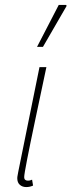

<svg xmlns="http://www.w3.org/2000/svg" viewBox="-20 -750 290 778"><path d="M86 8Q71 8 60.5 -1Q50 -10 50 -28Q50 -33 51.5 -40Q53 -47 54 -54L140 -478H168Q143 -360 122.5 -263Q102 -166 90 -104.5Q78 -43 78 -32Q78 -25 82 -21.5Q86 -18 93 -18Q96 -18 99.5 -18.5Q103 -19 110 -22L114 2Q107 5 100.5 6.5Q94 8 86 8ZM130 -560 218 -730H248L250 -726L154 -560Z"/></svg>

Font: Source Sans 3 ExtraLight
Style: Italic
Weight: 250
Italic angle: -11°
Designer: Paul D. Hunt
Foundry: Adobe
Version: Version 3.046;hotconv 1.0.118;makeotfexe 2.5.65603